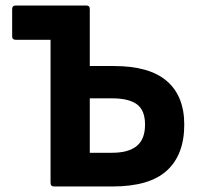

<svg xmlns="http://www.w3.org/2000/svg" viewBox="-20 -675 719 695"><path d="M176 0Q163 0 163 -13V-531H37Q24 -531 24 -543V-642Q24 -655 37 -655H293Q305 -655 305 -642V-436H393Q521 -436 584 -381.5Q647 -327 647 -224Q647 -115 584 -57.5Q521 0 387 0ZM305 -122H386Q445 -122 475 -146.5Q505 -171 505 -224Q505 -276 475.5 -297.5Q446 -319 386 -319H305Z"/></svg>

Font: Sofia Sans ExtraBold
Style: Regular
Weight: 800
Designer: Botio Nikoltchev, Ani Petrova
Foundry: lettersoup
Version: Version 4.101; ttfautohint (v1.8.4.7-5d5b)